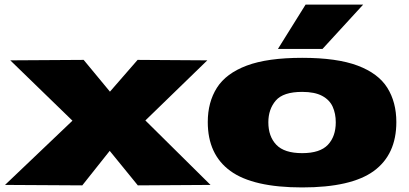

<svg xmlns="http://www.w3.org/2000/svg" viewBox="-20 -810 1789 840"><path d="M2 -1 297 -282 25 -546 346 -548 461 -409 582 -548 887 -546 616 -283 901 -1 583 1 460 -150 340 1Z M889 -276Q889 -363 929 -426Q969 -489 1059.5 -523Q1150 -557 1302 -557Q1454 -557 1544.5 -523Q1635 -489 1674.5 -426Q1714 -363 1714 -276Q1714 -134 1615.5 -62Q1517 10 1302 10Q1087 10 988 -62Q889 -134 889 -276ZM1154 -275Q1154 -213 1189 -176.5Q1224 -140 1302 -140Q1380 -140 1414.5 -176.5Q1449 -213 1449 -275Q1449 -313 1435.5 -343Q1422 -373 1389.5 -390.5Q1357 -408 1302 -408Q1219 -408 1186.5 -370Q1154 -332 1154 -275ZM1196 -596 1317 -790H1569L1391 -596Z"/></svg>

Font: Georama ExtraExtended ExtraBold
Style: Regular
Weight: 800
Width: 8
Designer: Jean-Baptiste Levee
Foundry: Production Type
Version: Version 1.000